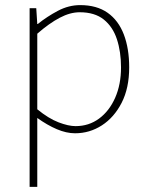

<svg xmlns="http://www.w3.org/2000/svg" viewBox="-20 -510 580 752"><path d="M96 222V-478H122L126 -416H128Q164 -445 206.5 -467.5Q249 -490 294 -490Q359 -490 401.5 -460Q444 -430 465 -375Q486 -320 486 -246Q486 -165 456.5 -107.5Q427 -50 379 -19Q331 12 274 12Q240 12 202.5 -4Q165 -20 126 -48V42V222ZM276 -16Q328 -16 368 -45.5Q408 -75 431 -127Q454 -179 454 -246Q454 -307 438 -356Q422 -405 386.5 -433.5Q351 -462 292 -462Q255 -462 214 -440.5Q173 -419 126 -378V-82Q170 -46 209 -31Q248 -16 276 -16Z"/></svg>

Font: SourceSans3VF
Style: Regular
Weight: 200
Designer: Paul D. Hunt
Foundry: Adobe
Version: Version 3.052;hotconv 1.1.0;makeotfexe 2.6.0